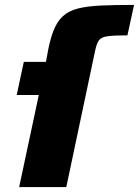

<svg xmlns="http://www.w3.org/2000/svg" viewBox="-20 -762 566 782"><path d="M58 0 138 -375H48L77 -510H167L172 -536Q182 -596 197 -635Q212 -674 236 -696Q260 -718 298 -727.5Q336 -737 392 -739.5Q448 -742 526 -742L499 -618Q445 -618 419 -614.5Q393 -611 383.5 -598.5Q374 -586 368 -558L250 0Z"/></svg>

Font: Saira Thin ExtraBold
Style: Italic
Weight: 800
Italic angle: -12°
Version: Version 1.101